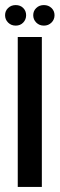

<svg xmlns="http://www.w3.org/2000/svg" viewBox="-20 -737 235 757"><path d="M50 0V-591H145V0ZM42 -636Q24 -636 12 -648Q0 -660 0 -677Q0 -694 12 -705.5Q24 -717 42 -717Q60 -717 71.5 -705.5Q83 -694 83 -677Q83 -660 71.5 -648Q60 -636 42 -636ZM153 -636Q135 -636 123 -648Q111 -660 111 -677Q111 -694 123 -705.5Q135 -717 153 -717Q171 -717 183 -705.5Q195 -694 195 -677Q195 -660 183 -648Q171 -636 153 -636Z"/></svg>

Font: Alumni Sans SemiBold
Style: Regular
Weight: 600
Designer: Robert E. Leuschke
Foundry: Robert E. Leuschke
Version: Version 1.018